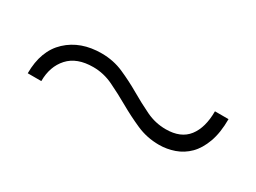

<svg xmlns="http://www.w3.org/2000/svg" viewBox="-26 -525 638 478"><g transform="rotate(30 293.0 -285.5)"><path d="M48 -210Q48 -275 85.5 -310Q123 -345 183 -345Q217 -345 246.5 -332Q276 -319 303.5 -303Q331 -287 358 -274Q385 -261 415 -261Q458 -261 478.5 -287.5Q499 -314 499 -361H538Q538 -322 528 -294.5Q518 -267 501.5 -250.5Q485 -234 463.5 -226.5Q442 -219 420 -219Q385 -219 354.5 -232.5Q324 -246 296 -262Q268 -278 240 -291.5Q212 -305 182 -305Q135 -305 111 -278.5Q87 -252 87 -210Z"/></g></svg>

Font: Mukta ExtraLight
Style: Regular
Weight: 275
Designer: Girish Dalvi and Yashodeep Gholap
Foundry: Ek Type
Version: Version 2.538;PS 1.002;hotconv 16.6.51;makeotf.lib2.5.65220;